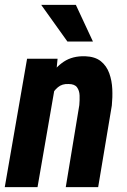

<svg xmlns="http://www.w3.org/2000/svg" viewBox="-25 -770 523 790"><path d="M200.2 -408.2 129.4 0H-5.4L86.4 -528.3H211.9ZM158.7 -282.2 127.9 -280.3Q131.3 -322.3 143.6 -367.9Q155.8 -413.6 179 -453.1Q202.1 -492.7 237.8 -516.4Q273.4 -540 325.2 -538.6Q366.2 -537.1 389.9 -518.1Q413.6 -499 424.6 -468.5Q435.5 -438 437 -403.6Q438.5 -369.1 435.1 -335.9L378.9 0H245.6L301.3 -337.4Q303.2 -357.4 302.5 -377.2Q301.8 -397 292 -410.6Q282.2 -424.3 257.3 -424.3Q231 -425.8 213.4 -411.1Q195.8 -396.5 184.8 -373.8Q173.8 -351.1 167.7 -326.7Q161.6 -302.2 158.7 -282.2ZM287.1 -750 357.4 -599.1H252.4L144.5 -750Z"/></svg>

Font: Roboto Condensed
Style: Bold Italic
Weight: 700
Italic angle: -12°
Designer: Christian Robertson
Foundry: Google
Version: Version 3.0